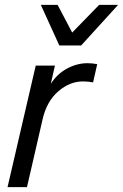

<svg xmlns="http://www.w3.org/2000/svg" viewBox="-20 -770 506 790"><path d="M466 -750 314 -583H224L148 -750H217L277 -636L388 -750ZM189 -425Q215 -466 256 -488Q297 -510 340 -510Q360 -510 380 -506L363 -431Q343 -435 321 -435Q267 -435 219.5 -394Q172 -353 155 -278L91 0H11L127 -500H206Z"/></svg>

Font: CBA Beacon Sans
Style: Italic
Weight: 400
Italic angle: -13°
Designer: Wei Huang
Foundry: Wei Huang
Version: Version 1.002